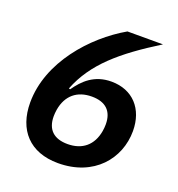

<svg xmlns="http://www.w3.org/2000/svg" viewBox="-129 -805 858 924"><g transform="rotate(20 300.0 -343.0)"><path d="M269 12C453 12 556 -115 556 -256C556 -370 487 -445 378 -445C290 -445 240 -395 203 -342L196 -344C252 -487 366 -584 549 -698H367C207 -606 44 -423 44 -217C44 -77 124 12 269 12ZM281 -90C211 -90 173 -125 173 -193C173 -203 174 -216 176 -228C189 -304 239 -345 314 -345C384 -345 422 -310 422 -242C422 -232 421 -219 419 -207C406 -131 356 -90 281 -90Z"/></g></svg>

Font: IBM Plex Mono SmBld
Style: Italic
Weight: 600
Italic angle: -9.5°
Monospace: yes
Designer: Mike Abbink, Paul van der Laan, Pieter van Rosmalen
Foundry: Bold Monday
Version: Version 2.004